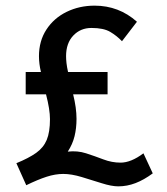

<svg xmlns="http://www.w3.org/2000/svg" viewBox="-20 -645 590 680"><path d="M73 11 38 -67Q82 -85 108 -103.5Q134 -122 145.5 -149.5Q157 -177 157 -223Q157 -240 153.5 -262Q150 -284 143 -311H71V-390H125Q118 -419 118 -446Q118 -500 144.5 -540.5Q171 -581 216 -603Q261 -625 315 -625Q401 -625 465 -568L412 -499Q394 -518 370.5 -532Q347 -546 304 -546Q265 -546 239.5 -519Q214 -492 214 -446Q214 -435 215.5 -421.5Q217 -408 221 -390H361V-311H239Q251 -263 251 -224Q251 -191 244 -162.5Q237 -134 220 -108Q254 -112 285 -102Q316 -92 346 -80.5Q376 -69 407 -69Q444 -69 488 -102L521 -31Q490 -8 460 3.5Q430 15 399 15Q375 15 340.5 4Q306 -7 269.5 -18Q233 -29 204 -29Q176 -29 145 -19Q114 -9 73 11Z"/></svg>

Font: Inconsolata SemiExpanded SemiBold
Style: Regular
Weight: 600
Width: 6
Monospace: yes
Designer: Raph Levien, Cyreal, Brenton Simpson
Foundry: Raph Levien, Cyreal, Google
Version: Version 3.001; ttfautohint (v1.8.2.53-6de2)